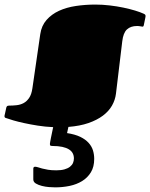

<svg xmlns="http://www.w3.org/2000/svg" viewBox="-22 -537 654 836"><path d="M393.1 -517.1Q424.3 -517.1 455.6 -513.4Q486.8 -509.8 514.9 -503.9Q543 -498 566.2 -491Q589.4 -483.9 604 -477.1Q606.4 -476.1 609.1 -474.1Q611.8 -472.2 611.8 -466.8Q611.8 -465.3 611.3 -462.9Q610.8 -460.4 610.4 -458L604.5 -429.2Q603.5 -423.3 601.8 -422.1Q600.1 -420.9 598.6 -420.9Q596.2 -420.9 589.4 -422.4Q582.5 -423.8 574.7 -423.8Q546.9 -423.8 530.8 -408.9Q514.6 -394 510.3 -356.9L482.9 -128.9Q479.5 -101.6 465.6 -77.1Q451.7 -52.7 426 -33.4Q400.4 -14.2 363 -1.2Q325.7 11.7 275.9 15.6L270 42.5Q304.7 47.9 327.4 58.8Q350.1 69.8 363.8 85Q377.4 100.1 382.8 117.9Q388.2 135.7 388.2 154.8Q388.2 189.5 373.8 213.1Q359.4 236.8 335.4 251.5Q311.5 266.1 281 272.5Q250.5 278.8 218.3 278.8Q208 278.8 191.9 277.6Q175.8 276.4 160.4 272.5Q145 268.6 134 262Q123 255.4 123 244.1V197.3Q123 192.4 125.5 190.7Q127.9 189 130.4 189Q136.2 189 143.6 191.4Q150.9 193.8 161.6 196.8Q172.4 199.7 187 202.1Q201.7 204.6 223.1 204.6Q244.1 204.6 258.8 200.4Q273.4 196.3 282.7 189Q292 181.6 295.9 172.4Q299.8 163.1 299.8 152.8Q299.8 140.6 294.7 130.6Q289.6 120.6 278.3 113.5Q267.1 106.4 249.3 102.5Q231.4 98.6 206.1 98.6Q203.6 98.6 199.5 97.9Q195.3 97.2 195.3 89.4Q195.3 87.9 196.5 80.8Q197.8 73.7 199.7 63.7Q201.7 53.7 204.3 41.5Q207 29.3 209.5 16.6Q174.8 15.1 142.6 10Q110.4 4.9 83.5 -1Q56.6 -6.8 36.4 -12.7Q16.1 -18.6 5.9 -22.5Q2 -23.4 -0.2 -25.1Q-2.4 -26.9 -2.4 -30.8Q-2.4 -32.7 -2 -35.2Q-1.5 -37.6 -0.5 -41L5.4 -68.4Q6.3 -72.3 8.8 -74.7Q11.2 -77.1 17.6 -77.1Q33.7 -77.1 50 -78.9Q66.4 -80.6 80.3 -87.9Q94.2 -95.2 104.7 -110.4Q115.2 -125.5 119.1 -152.8L153.3 -388.2Q158.7 -425.3 180.7 -450.2Q202.6 -475.1 235.1 -490Q267.6 -504.9 308.6 -511Q349.6 -517.1 393.1 -517.1Z"/></svg>

Font: Fascinate Cyrillic
Style: Regular
Weight: 900
Designer: Denis Ignatov
Foundry: Astigmatic (AOETI)
Version: Version 1.00 November 30, 2018, initial release